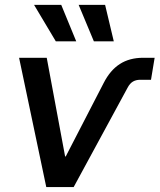

<svg xmlns="http://www.w3.org/2000/svg" viewBox="-20 -756 645 776"><path d="M167 0 57.1 -522.5H168.9L243.2 -123.5H245.6L398.9 -420.4Q425.3 -472.2 464.4 -497.3Q503.4 -522.5 558.6 -522.5H605L590.3 -433.6H546.9Q529.8 -433.6 517.3 -426.3Q504.9 -418.9 496.1 -402.3L277.8 0ZM359.4 -588.9 297.9 -736.3H404.8L439.9 -588.9ZM205.6 -588.9 117.7 -736.3H227.5L288.1 -588.9Z"/></svg>

Font: Inter 28pt Medium
Style: Italic
Weight: 500
Italic angle: -9.3988°
Designer: Rasmus Andersson
Foundry: rsms
Version: Version 4.001;git-66647c0bb